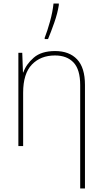

<svg xmlns="http://www.w3.org/2000/svg" viewBox="-20 -827 580 1087"><path d="M292 -538Q214 -538 171 -500.5Q128 -463 112 -417H110L106 -528H84V0H111V-302Q111 -410 160.5 -461.5Q210 -513 291 -513Q359 -513 396.5 -473Q434 -433 434 -345V240H461V-346Q461 -444 416.5 -491Q372 -538 292 -538ZM233 -606H252Q268 -644 287 -698Q306 -752 313 -798V-807H283Q278 -759 263 -705Q248 -651 233 -613Z"/></svg>

Font: Noto Sans Display Thin
Style: Regular
Weight: 250
Designer: Monotype Design Team
Foundry: Monotype Imaging Inc.
Version: Version 1.900